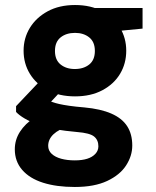

<svg xmlns="http://www.w3.org/2000/svg" viewBox="-20 -528 620 765"><path d="M278 217Q205 217 151.5 200Q98 183 68.5 149Q39 115 39 67Q39 29 59.5 -3Q80 -35 118 -60Q156 -85 209 -102L257 -26Q214 -13 193 7Q172 27 172 53Q172 72 186 85Q200 98 224 104.5Q248 111 278 111Q307 111 327.5 104.5Q348 98 360 85Q372 72 372 55Q372 30 355 16Q338 2 287 -2Q239 -6 200 -13.5Q161 -21 130.5 -32Q100 -43 78 -56Q56 -69 44 -82V-105L154 -221L245 -189L124 -59L169 -128Q179 -125 190 -121Q201 -117 216.5 -113.5Q232 -110 256 -106.5Q280 -103 316 -100Q381 -94 423.5 -75.5Q466 -57 486.5 -25.5Q507 6 507 52Q507 93 482.5 131Q458 169 407 193Q356 217 278 217ZM279 -144Q216 -144 170 -168.5Q124 -193 99 -234Q74 -275 74 -326Q74 -376 99 -417Q124 -458 170 -483Q216 -508 279 -508Q342 -508 388 -483Q434 -458 458.5 -417Q483 -376 483 -326Q483 -275 458.5 -234Q434 -193 388 -168.5Q342 -144 279 -144ZM278 -253Q313 -253 335.5 -271Q358 -289 358 -325Q358 -361 335.5 -379Q313 -397 279 -397Q244 -397 221.5 -379Q199 -361 199 -325Q199 -289 221.5 -271Q244 -253 278 -253ZM361 -396 339 -496H548V-414Z"/></svg>

Font: DM Sans 36pt Black
Style: Regular
Weight: 900
Designer: Colophon Foundry, Jonny Pinhorn
Foundry: Colophon Foundry
Version: Version 4.004;gftools[0.9.30]